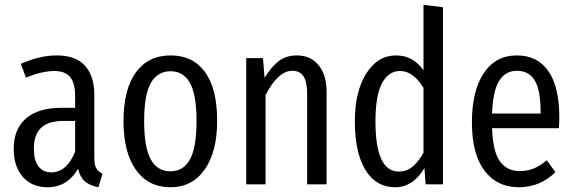

<svg xmlns="http://www.w3.org/2000/svg" viewBox="-20 -768 2392 800"><path d="M373 -108.9Q373 -80.6 381.1 -66.9Q389.2 -53.2 407.2 -43.9L390.1 12.2Q354 5.4 333.7 -12.2Q313.5 -29.8 305.2 -64.9Q260.7 12.2 178.2 12.2Q112.8 12.2 75 -31.2Q37.1 -74.7 37.1 -147Q37.1 -230.5 88.4 -274.7Q139.6 -318.8 236.8 -318.8H293V-369.1Q293 -422.4 272 -447.3Q251 -472.2 207 -472.2Q156.7 -472.2 87.9 -444.8L66.9 -502Q146 -537.1 216.8 -537.1Q295.4 -537.1 334.2 -494.1Q373 -451.2 373 -373ZM193.8 -49.8Q258.3 -49.8 293 -136.2V-264.2H246.1Q182.1 -264.2 151.6 -235.8Q121.1 -207.5 121.1 -149.9Q121.1 -100.1 140.1 -75Q159.2 -49.8 193.8 -49.8Z M690.9 -537.1Q783.7 -537.1 834.2 -468Q884.8 -398.9 884.8 -264.2Q884.8 -135.7 833 -61.8Q781.2 12.2 689.9 12.2Q597.7 12.2 546.1 -60.5Q494.6 -133.3 494.6 -263.2Q494.6 -395.5 546.1 -466.3Q597.7 -537.1 690.9 -537.1ZM690.9 -471.2Q636.2 -471.2 608.4 -422.1Q580.6 -373 580.6 -263.2Q580.6 -153.8 608.2 -104Q635.7 -54.2 689.9 -54.2Q744.1 -54.2 771.5 -103.8Q798.8 -153.3 798.8 -264.2Q798.8 -373.5 771.5 -422.4Q744.1 -471.2 690.9 -471.2Z M1216.8 -537.1Q1274.4 -537.1 1307.6 -496.1Q1340.8 -455.1 1340.8 -386.2V0H1259.8V-375Q1259.8 -427.2 1244.4 -450.2Q1229 -473.1 1197.8 -473.1Q1139.2 -473.1 1086.4 -372.1V0H1005.9V-525.9H1075.7L1082.5 -443.8Q1109.9 -489.3 1141.1 -513.2Q1172.4 -537.1 1216.8 -537.1Z M1744.6 -748 1825.7 -737.8V0H1753.4L1748.5 -67.9Q1701.2 12.2 1626.5 12.2Q1546.4 12.2 1502.4 -60.3Q1458.5 -132.8 1458.5 -261.2Q1458.5 -386.7 1506.1 -461.9Q1553.7 -537.1 1630.4 -537.1Q1700.7 -537.1 1744.6 -475.1ZM1641.6 -53.2Q1673.8 -53.2 1698.5 -73.2Q1723.1 -93.3 1744.6 -131.8V-401.9Q1702.1 -472.2 1646.5 -472.2Q1598.6 -472.2 1571.5 -420.7Q1544.4 -369.1 1544.4 -262.2Q1544.4 -53.2 1641.6 -53.2Z M2310.5 -278.8Q2310.5 -258.3 2308.6 -233.9H2030.3Q2033.7 -136.2 2063 -95.7Q2092.3 -55.2 2144.5 -55.2Q2177.7 -55.2 2203.9 -65.9Q2230 -76.7 2258.3 -100.1L2294.4 -50.8Q2230 12.2 2142.6 12.2Q2050.3 12.2 1998.3 -57.4Q1946.3 -127 1946.3 -257.8Q1946.3 -389.2 1995.6 -463.1Q2044.9 -537.1 2133.3 -537.1Q2219.2 -537.1 2264.9 -471.7Q2310.5 -406.2 2310.5 -278.8ZM2232.4 -294.9V-304.2Q2232.4 -392.1 2208.3 -432.6Q2184.1 -473.1 2133.3 -473.1Q2086.4 -473.1 2060.1 -431.6Q2033.7 -390.1 2030.3 -294.9Z"/></svg>

Font: Fira Sans Compressed Book
Style: Regular
Weight: 350
Width: 1
Designer: Carrois Corporate & Edenspiekermann AG
Foundry: Carrois Corporate GbR & Edenspiekermann AG
Version: Version 4.203;PS 004.203;hotconv 1.0.88;makeotf.lib2.5.64775